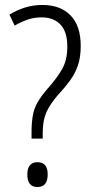

<svg xmlns="http://www.w3.org/2000/svg" viewBox="-20 -744 370 773"><path d="M107 -210Q107 -249 112 -278Q117 -307 131 -331.5Q145 -356 169 -384Q210 -430 230.5 -466.5Q251 -503 251 -557Q251 -616 223.5 -645Q196 -674 148 -674Q117 -674 91 -665Q65 -656 39 -641L18 -685Q47 -703 80 -713.5Q113 -724 151 -724Q223 -724 264 -682Q305 -640 305 -559Q305 -513 293.5 -480Q282 -447 261 -418.5Q240 -390 211 -359Q187 -330 174.5 -307.5Q162 -285 157 -261Q152 -237 152 -205V-186H107ZM90 -41Q90 -91 131 -91Q172 -91 172 -42Q172 9 131 9Q90 9 90 -41Z"/></svg>

Font: Noto Sans Ethiopic Condensed Light
Style: Regular
Weight: 300
Width: 3
Designer: Monotype Design Team
Foundry: Monotype Imaging Inc.
Version: Version 2.102; ttfautohint (v1.8.4.7-5d5b)